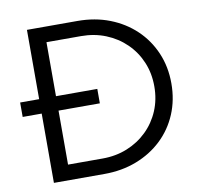

<svg xmlns="http://www.w3.org/2000/svg" viewBox="-78 -782 901 865"><g transform="rotate(-10 372.0 -350.0)"><path d="M100 0V-317H13V-383H100V-700H331Q411 -700 478 -674Q545 -648 594.5 -601Q644 -554 671.5 -490Q699 -426 699 -350Q699 -274 672 -210Q645 -146 595.5 -99Q546 -52 478.5 -26Q411 0 331 0ZM177 -70H335.1Q396 -70 448 -91Q500 -112 539 -150Q578 -188 599.5 -238.9Q621 -289.9 621 -350Q621 -410 599.5 -461Q578 -512 539 -550Q500 -588 447.8 -609Q395.7 -630 334.9 -630H177V-383H366V-317H177Z"/></g></svg>

Font: Red Hat Display VF
Style: Regular
Weight: 300
Designer: Pentagram, MCKL
Foundry: Pentagram, MCKL
Version: Version 1.023